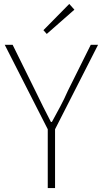

<svg xmlns="http://www.w3.org/2000/svg" viewBox="-20 -953 522 973"><path d="M4 -726H44L159 -493Q179 -452 198 -413.5Q217 -375 238 -335H243Q265 -375 285.5 -413.5Q306 -452 324 -493L440 -726H477L259 -298V0H222V-298ZM200 -800 331 -933 357 -904 217 -781Z"/></svg>

Font: Kinto Sans Thin
Style: Regular
Weight: 100
Designer: Authors: Ryoko NISHIZUKA  (kana & ideographs); Paul D. Hunt (Latin, Greek & Cyrillic); Wenlong ZHANG  (bopomofo); Sandol
Foundry: Adobe Systems Incorporated, ookami Inc.
Version: Version 0.001